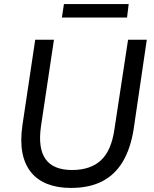

<svg xmlns="http://www.w3.org/2000/svg" viewBox="-20 -914 754 943"><path d="M328 9Q262 9 212.5 -10.5Q163 -30 132 -68.5Q101 -107 90 -164Q79 -221 90 -298L153 -719H245L181 -292Q166 -184 204.5 -131.5Q243 -79 334 -79Q424 -79 475.5 -126.5Q527 -174 542 -279L609 -719H701L636 -277Q621 -184 583 -120Q545 -56 482 -23.5Q419 9 328 9ZM284 -828 294 -894H612L604 -828Z"/></svg>

Font: Nunitoga
Style: Medium Italic
Weight: 500
Italic angle: -9°
Designer: Vernon Adams
Foundry: Vernon Adams
Version: Version 1.0